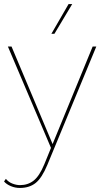

<svg xmlns="http://www.w3.org/2000/svg" viewBox="-32 -730 503 949"><path d="M66 199Q43 199 21.5 190Q0 181 -12 167L-3 154Q10 170 29.5 177.5Q49 185 67 185Q106 185 134.5 162.5Q163 140 187 82L220 1L7 -500H25L228 -18L426 -500H444L202 85Q175 150 144 174.5Q113 199 66 199ZM307 -710H325L237 -563H222Z"/></svg>

Font: Prodigy Sans Thin
Style: Regular
Weight: 100
Designer: Wei Huang
Foundry: Wei Huang
Version: Version 1.003; ttfautohint (v1.8.3)